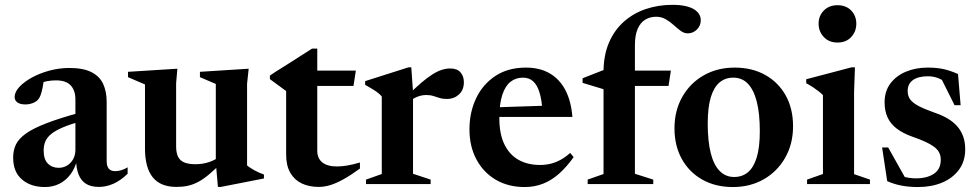

<svg xmlns="http://www.w3.org/2000/svg" viewBox="-20 -742 3944 774"><path d="M309 -290 312.5 -254.5Q263.5 -241.5 232.8 -228.2Q202 -215 185.2 -200.8Q168.5 -186.5 162.2 -170.5Q156 -154.5 156 -135Q156 -99.5 173 -82.5Q190 -65.5 216.5 -65.5Q235.5 -65.5 251 -75Q266.5 -84.5 275.2 -101Q284 -117.5 284 -139V-341.5Q284 -377 265.2 -397.5Q246.5 -418 205.5 -418Q188 -418 169.8 -414.8Q151.5 -411.5 137.5 -405L158.5 -434Q155.5 -408.5 152 -390.2Q148.5 -372 144.2 -360Q140 -348 134 -341Q126.5 -332 112.2 -326.5Q98 -321 82.5 -321Q61.5 -321 50.2 -329Q39 -337 39 -351Q39 -371 58.2 -391.8Q77.5 -412.5 109.2 -429.8Q141 -447 180 -457.5Q219 -468 259.5 -468Q315.5 -468 348.5 -451.2Q381.5 -434.5 395.8 -403.8Q410 -373 410 -331.5V-92Q410 -78.5 414 -69.5Q418 -60.5 425.8 -56.2Q433.5 -52 444.5 -52Q456 -52 468.8 -55.8Q481.5 -59.5 494.5 -67.5V-41.5Q465.5 -13.5 436.5 -1Q407.5 11.5 379 11.5Q346.5 11.5 326.5 -1.2Q306.5 -14 297 -38.2Q287.5 -62.5 286.5 -96.5L291 -97.5Q282 -62.5 263.2 -38Q244.5 -13.5 218.5 -0.8Q192.5 12 161.5 12Q104 12 68.5 -18.5Q33 -49 33 -107Q33 -136 44.2 -159.5Q55.5 -183 85 -204Q114.5 -225 168.8 -245.8Q223 -266.5 309 -290Z M690 -152Q690 -126 697.8 -110.2Q705.5 -94.5 722.8 -87.2Q740 -80 768.5 -80Q798 -80 824.5 -89.2Q851 -98.5 867 -113L882 -94.5Q850 -62 825.2 -41Q800.5 -20 779.2 -8.8Q758 2.5 737 7Q716 11.5 691.5 11.5Q627 11.5 595.8 -27.2Q564.5 -66 564.5 -143.5V-401.5L496 -431V-452.5L695 -465L690 -406.5ZM858.5 11.5 850 -85.5V-403.5L786 -431V-452.5L982.5 -465L976 -404.5V-75.5Q981 -70.5 989 -65.5Q997 -60.5 1006.2 -55.2Q1015.5 -50 1025.2 -45.8Q1035 -41.5 1044 -38.5V-22.5L870.5 11.5Z M1259 -134.5Q1259 -103.5 1279.5 -87.2Q1300 -71 1338 -71Q1357.5 -71 1380.2 -74.8Q1403 -78.5 1431 -87V-62.5Q1392.5 -34.5 1363.2 -18.5Q1334 -2.5 1310.5 4.5Q1287 11.5 1265 11.5Q1226 11.5 1196.5 -2.5Q1167 -16.5 1150.2 -45.5Q1133.5 -74.5 1133.5 -119V-375L1068 -423V-437.5Q1078.5 -445 1093.8 -454.5Q1109 -464 1126.8 -475.2Q1144.5 -486.5 1163.5 -498.5Q1182.5 -510.5 1201.5 -522.8Q1220.5 -535 1238 -546H1259V-444ZM1209.5 -395.5V-457.5H1414.5L1405 -395.5Z M1794.5 -466Q1823 -466 1836.5 -450.2Q1850 -434.5 1850 -410.5Q1850 -379 1830 -361Q1810 -343 1782.5 -343Q1765 -343 1752.2 -347Q1739.5 -351 1727 -355Q1714.5 -359 1698 -359Q1686 -359 1673.8 -355.8Q1661.5 -352.5 1650 -346.2Q1638.5 -340 1628 -330.5L1620 -353.5Q1652 -386 1677.2 -407.5Q1702.5 -429 1723 -442Q1743.5 -455 1761 -460.5Q1778.5 -466 1794.5 -466ZM1645 -371.5V-41.5L1716 -18V0H1455.5V-18L1519 -40.5V-353Q1512 -361.5 1502.8 -368.5Q1493.5 -375.5 1481 -383.2Q1468.5 -391 1452 -400V-415L1626.5 -470.5H1638Z M2100 -469.5Q2156.5 -469.5 2196.5 -446Q2236.5 -422.5 2259.5 -378.2Q2282.5 -334 2287.5 -270.5H1967.5L1968 -309L2225.5 -317.5L2167 -293.5Q2164 -339.5 2154.8 -369.5Q2145.5 -399.5 2129.2 -414.2Q2113 -429 2088 -429Q2059.5 -429 2038.2 -412.5Q2017 -396 2005 -360Q1993 -324 1993 -265Q1993 -202.5 2013 -160.8Q2033 -119 2069.8 -98Q2106.5 -77 2157 -77Q2179.5 -77 2200 -82Q2220.5 -87 2240 -97.8Q2259.5 -108.5 2278.5 -125.5L2292.5 -108.5Q2263.5 -68 2233 -41.2Q2202.5 -14.5 2168.5 -1.2Q2134.5 12 2095 12Q2029 12 1979 -17.2Q1929 -46.5 1900.8 -99Q1872.5 -151.5 1872.5 -221Q1872.5 -288.5 1899 -345Q1925.5 -401.5 1976.5 -435.5Q2027.5 -469.5 2100 -469.5Z M2434 -395.5 2416 -381.5 2328.5 -408V-426.5L2423 -463.5L2474.5 -457.5H2684.5L2675 -395.5ZM2539.5 -41.5 2613.5 -18V0H2349V-18L2413 -40.5V-451.5Q2413 -519 2434.8 -569.8Q2456.5 -620.5 2494.8 -654.5Q2533 -688.5 2583.2 -705.5Q2633.5 -722.5 2690.5 -722.5Q2720.5 -722.5 2742.2 -717.8Q2764 -713 2777.8 -704.5Q2791.5 -696 2798.2 -685Q2805 -674 2805 -661Q2805 -638 2789.2 -622.8Q2773.5 -607.5 2752 -607.5Q2738 -607.5 2724.2 -617.5Q2710.5 -627.5 2695.8 -641Q2681 -654.5 2663.8 -664.5Q2646.5 -674.5 2625 -674.5Q2601 -674.5 2581.5 -663Q2562 -651.5 2550.8 -626Q2539.5 -600.5 2539.5 -559.5Z M2939.5 -28.5Q2972 -28.5 2995 -47.5Q3018 -66.5 3030.5 -107.2Q3043 -148 3043 -213.5Q3043 -284 3030.8 -332Q3018.5 -380 2995 -404.5Q2971.5 -429 2936 -429Q2904 -429 2881 -410Q2858 -391 2845.5 -350.2Q2833 -309.5 2833 -244Q2833 -173.5 2845 -125.5Q2857 -77.5 2881 -53Q2905 -28.5 2939.5 -28.5ZM2934.5 12Q2864 12 2811 -18Q2758 -48 2728.5 -101.2Q2699 -154.5 2699 -224.5Q2699 -296 2730.5 -351.5Q2762 -407 2816.8 -438.2Q2871.5 -469.5 2941.5 -469.5Q3012.5 -469.5 3065.5 -439.5Q3118.5 -409.5 3147.8 -356.5Q3177 -303.5 3177 -233Q3177 -161.5 3145.2 -106Q3113.5 -50.5 3058.8 -19.2Q3004 12 2934.5 12Z M3356 -570.5Q3322 -570.5 3301 -592.8Q3280 -615 3280 -646.5Q3280 -678 3301 -699.5Q3322 -721 3356 -721Q3391 -721 3411.5 -699.5Q3432 -678 3432 -646.5Q3432 -615 3411.5 -592.8Q3391 -570.5 3356 -570.5ZM3426.5 -470.5 3423 -372.5V-40L3487 -18V0H3233.5V-18L3297.5 -40.5V-358.5Q3291 -365.5 3280.8 -373.5Q3270.5 -381.5 3257.8 -390Q3245 -398.5 3230 -406.5V-422.5L3412.5 -470.5Z M3719 -469.5Q3756 -469.5 3783.5 -463.5Q3811 -457.5 3842 -443.5L3852.5 -318H3828L3765 -444L3804.5 -401.5Q3783 -418.5 3763.2 -426.5Q3743.5 -434.5 3720.5 -434.5Q3681.5 -434.5 3660.2 -419.2Q3639 -404 3639 -375Q3639 -355.5 3649 -341.5Q3659 -327.5 3682.5 -315Q3706 -302.5 3747 -288Q3778 -277.5 3801 -263.8Q3824 -250 3839.5 -232Q3855 -214 3863 -191.2Q3871 -168.5 3871 -140Q3871 -92 3846 -58Q3821 -24 3778.2 -6Q3735.5 12 3681 12Q3643.5 12 3613 6Q3582.5 0 3556.5 -12L3536 -147.5H3560.5L3638.5 -8.5L3584.5 -45Q3601 -36.5 3615.8 -31.8Q3630.5 -27 3644.8 -25Q3659 -23 3672.5 -23Q3717 -23 3744.8 -41.5Q3772.5 -60 3772.5 -98Q3772.5 -115 3765.5 -128Q3758.5 -141 3744.2 -151.2Q3730 -161.5 3708.5 -171.2Q3687 -181 3658 -191Q3620 -204.5 3595 -223.5Q3570 -242.5 3558 -268.8Q3546 -295 3546 -329.5Q3546 -374 3569.2 -405.2Q3592.5 -436.5 3632 -453Q3671.5 -469.5 3719 -469.5Z"/></svg>

Font: Newsreader 36pt SemiBold
Style: Regular
Weight: 600
Designer: Hugues Gentile
Foundry: Production Type
Version: Version 1.003